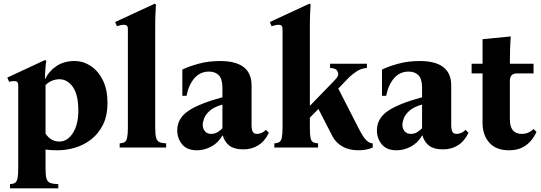

<svg xmlns="http://www.w3.org/2000/svg" viewBox="-20 -810 2969 1054"><path d="M300 201V224H35V201Q52 200 62 194Q72 188 76 169.5Q80 151 80 114V-340Q80 -355 74.5 -360Q69 -365 58 -365Q46 -365 30 -361L20 -384L228 -481L234 -475Q232 -466 229.5 -437Q227 -408 227 -378H229Q248 -419 289.5 -447Q331 -475 389 -475Q437 -475 478.5 -447.5Q520 -420 545 -369Q570 -318 570 -246Q570 -174 545 -124.5Q520 -75 479.5 -44Q439 -13 391 1Q343 15 297 15Q277 15 260.5 14Q244 13 230 11V114Q230 151 235 169.5Q240 188 255.5 194Q271 200 300 201ZM306 -33Q350 -33 380 -79.5Q410 -126 410 -203Q410 -290 380 -332.5Q350 -375 306 -375Q287 -375 267 -367.5Q247 -360 230 -343V-77Q258 -33 306 -33Z M832 -110Q832 -73 837 -54.5Q842 -36 855 -30Q868 -24 892 -23V0H637V-23Q654 -24 664 -30Q674 -36 678 -54.5Q682 -73 682 -110V-649Q682 -664 676.5 -669Q671 -674 660 -674Q652 -674 642.5 -672Q633 -670 622 -666L612 -689L830 -790L836 -784Q835 -769 833.5 -737.5Q832 -706 832 -658Z M1061 15Q1006 15 979.5 -18Q953 -51 953 -94Q953 -160 1013.5 -201Q1074 -242 1201 -276V-329Q1201 -376 1181.5 -396.5Q1162 -417 1127 -417Q1079 -417 1047.5 -381Q1016 -345 1004 -284H981V-428Q1015 -445 1069.5 -460Q1124 -475 1188 -475Q1361 -475 1361 -341V-123Q1361 -100 1367 -87.5Q1373 -75 1391 -75Q1401 -75 1413.5 -79.5Q1426 -84 1440 -97L1456 -81Q1434 -35 1398 -12.5Q1362 10 1316 10Q1267 10 1240.5 -9.5Q1214 -29 1203 -66H1201Q1178 -26 1140 -5.5Q1102 15 1061 15ZM1139 -75Q1159 -75 1174.5 -84.5Q1190 -94 1201 -106V-236Q1155 -223 1131.5 -202Q1108 -181 1100.5 -160Q1093 -139 1093 -125Q1093 -104 1105 -89.5Q1117 -75 1139 -75Z M1681 -110Q1681 -73 1684.5 -54.5Q1688 -36 1698 -30Q1708 -24 1726 -23V0H1486V-23Q1503 -24 1513 -30Q1523 -36 1527 -54.5Q1531 -73 1531 -110V-649Q1531 -664 1525.5 -669Q1520 -674 1509 -674Q1501 -674 1491.5 -672Q1482 -670 1471 -666L1461 -689L1679 -790L1685 -784Q1684 -769 1682.5 -737.5Q1681 -706 1681 -658V-231H1683L1809 -361Q1823 -375 1830 -384.5Q1837 -394 1837 -404Q1837 -413 1829.5 -424Q1822 -435 1792 -437V-460H1994V-437Q1964 -435 1939 -419Q1914 -403 1895 -384L1837 -324L1950 -103Q1974 -56 1991.5 -39.5Q2009 -23 2026 -23V0Q1993 15 1947 15Q1896 15 1859.5 -6Q1823 -27 1805 -62L1728 -212L1681 -164Z M2157 15Q2102 15 2075.5 -18Q2049 -51 2049 -94Q2049 -160 2109.5 -201Q2170 -242 2297 -276V-329Q2297 -376 2277.5 -396.5Q2258 -417 2223 -417Q2175 -417 2143.5 -381Q2112 -345 2100 -284H2077V-428Q2111 -445 2165.5 -460Q2220 -475 2284 -475Q2457 -475 2457 -341V-123Q2457 -100 2463 -87.5Q2469 -75 2487 -75Q2497 -75 2509.5 -79.5Q2522 -84 2536 -97L2552 -81Q2530 -35 2494 -12.5Q2458 10 2412 10Q2363 10 2336.5 -9.5Q2310 -29 2299 -66H2297Q2274 -26 2236 -5.5Q2198 15 2157 15ZM2235 -75Q2255 -75 2270.5 -84.5Q2286 -94 2297 -106V-236Q2251 -223 2227.5 -202Q2204 -181 2196.5 -160Q2189 -139 2189 -125Q2189 -104 2201 -89.5Q2213 -75 2235 -75Z M2909 -102 2925 -86Q2914 -61 2895 -38Q2876 -15 2846.5 0Q2817 15 2774 15Q2703 15 2666 -27Q2629 -69 2629 -135V-407H2569V-460H2629V-595L2784 -610Q2781 -572 2780 -535Q2779 -498 2779 -460H2909V-407H2819Q2779 -407 2779 -367V-155Q2779 -75 2844 -75Q2882 -75 2909 -102Z"/></svg>

Font: Bona Nova
Style: Bold
Weight: 700
Designer: Mateusz Machalski
Foundry: Capitalics
Version: Version 4.001; ttfautohint (v1.8.3)